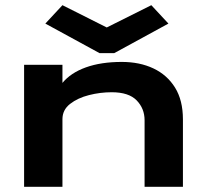

<svg xmlns="http://www.w3.org/2000/svg" viewBox="-20 -721 790 741"><path d="M73 0V-471H221V-401Q253 -440 311.5 -461Q370 -482 450 -482Q519 -482 572 -457Q625 -432 655.5 -383Q686 -334 686 -260V0H538V-257Q538 -302 507.5 -333.5Q477 -365 411 -365Q367 -365 323.5 -354Q280 -343 250.5 -320Q221 -297 221 -261V0ZM221 -701 392 -615 564 -701 630 -630 421 -516H364L155 -630Z"/></svg>

Font: Inconsolata ExtraExpanded Black
Style: Regular
Weight: 900
Width: 8
Monospace: yes
Designer: Raph Levien, Cyreal, Brenton Simpson
Foundry: Raph Levien, Cyreal, Google
Version: Version 3.001; ttfautohint (v1.8.2.53-6de2)